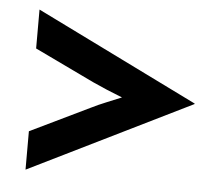

<svg xmlns="http://www.w3.org/2000/svg" viewBox="-40 -581 601 536"><g transform="rotate(5 260.5 -312.5)"><path d="M50 -88.2V-195.8L216.7 -276.4Q236.1 -286.1 257.6 -294.8Q279.2 -303.5 300.7 -312.5Q279.2 -320.8 257.6 -329.9Q236.1 -338.9 216.7 -347.9L50 -427.8V-536.8L504.2 -313.2V-311.8Z"/></g></svg>

Font: Afacad Flux
Style: Regular
Weight: 400
Designer: Kristian Moeller
Foundry: Dicotype
Version: Version 1.100